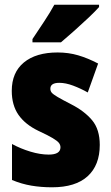

<svg xmlns="http://www.w3.org/2000/svg" viewBox="-20 -786 472 816"><path d="M404 -170Q404 -84 352.5 -37Q301 10 201 10Q155 10 113.5 3Q72 -4 31 -21V-174Q68 -154 109.5 -141.5Q151 -129 187 -129Q237 -129 237 -160Q237 -170 230.5 -178.5Q224 -187 204 -199Q184 -211 143 -230Q87 -257 58.5 -298Q30 -339 30 -400Q30 -478 81.5 -520.5Q133 -563 225 -563Q271 -563 312 -551Q353 -539 397 -516L353 -393Q323 -410 291 -422Q259 -434 232 -434Q194 -434 194 -409Q194 -399 200 -392Q206 -385 224.5 -374Q243 -363 282 -343Q339 -314 371.5 -275Q404 -236 404 -170ZM401 -756Q385 -738 356.5 -711Q328 -684 296.5 -656Q265 -628 239 -606H118V-620Q142 -656 167.5 -694.5Q193 -733 211 -766H401Z"/></svg>

Font: Noto Sans Malayalam Condensed Black
Style: Regular
Weight: 900
Width: 3
Designer: Jelle Bosma - Monotype Design Team
Foundry: Monotype Imaging Inc.
Version: Version 2.104; ttfautohint (v1.8.4.7-5d5b)